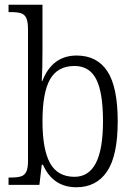

<svg xmlns="http://www.w3.org/2000/svg" viewBox="-20 -779 568 809"><path d="M161 -85H156L146 0H16V-31H26Q54 -31 69 -36Q84 -41 91 -56Q98 -71 98 -101V-655Q98 -687 91 -702.5Q84 -718 69 -723Q54 -728 26 -728H16V-759H159V-568Q159 -487 156 -437H158Q200 -545 303 -545Q389 -545 432.5 -478.5Q476 -412 476 -268Q476 -123 431 -56.5Q386 10 302 10Q203 10 161 -85ZM414 -269Q414 -389 385.5 -445Q357 -501 294 -501Q223 -501 191 -445Q159 -389 159 -268Q159 -149 191 -91.5Q223 -34 294 -34Q354 -34 384 -92Q414 -150 414 -269Z"/></svg>

Font: Noto Serif NarrowLight
Style: Regular
Weight: 300
Width: 4
Designer: Monotype Design Team
Foundry: Monotype Imaging Inc.
Version: Version 1.001